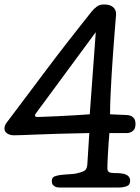

<svg xmlns="http://www.w3.org/2000/svg" viewBox="-29 -840 629 860"><path d="M461 -244Q459 -224 457.5 -199.5Q456 -175 454.5 -151.5Q453 -128 452.5 -110.5Q452 -93 452 -87Q452 -74 459 -69.5Q466 -65 481 -65Q525 -65 539.5 -56Q554 -47 554 -31Q554 -11 537.5 -5.5Q521 0 501 0H243Q238 0 231 -0.5Q224 -1 218 -4Q212 -7 207.5 -12.5Q203 -18 203 -28Q203 -45 214.5 -49.5Q226 -54 240 -56Q248 -57 259 -58Q270 -59 280.5 -59.5Q291 -60 300 -61Q309 -62 313 -63Q336 -68 348 -74.5Q360 -81 362 -101L371 -244Q218 -241 136.5 -237.5Q55 -234 33 -234Q16 -234 3.5 -242Q-9 -250 -9 -264Q-9 -270 -7 -276.5Q-5 -283 1 -291Q57 -365 97 -418.5Q137 -472 167.5 -512.5Q198 -553 221.5 -584Q245 -615 269 -645.5Q293 -676 319.5 -710Q346 -744 382 -789Q391 -800 404 -810Q417 -820 437 -820Q463 -820 477 -808.5Q491 -797 491 -777Q491 -775 489 -751Q487 -727 484 -689Q481 -651 477.5 -603Q474 -555 471 -506Q468 -457 466 -410.5Q464 -364 464 -328L535 -325Q578 -324 578 -285Q578 -262 565.5 -253Q553 -244 541 -244ZM139 -316Q143 -316 168.5 -317Q194 -318 229.5 -319.5Q265 -321 303.5 -323.5Q342 -326 373 -328L400 -696L139 -342Q132 -333 130 -329.5Q128 -326 128 -322Q128 -316 139 -316Z"/></svg>

Font: Life Savers ExtraBold
Style: Regular
Weight: 800
Designer: Pablo Impallari, Rodrigo Fuenzalida, Brenda Gallo
Foundry: Pablo Impallari, Rodrigo Fuenzalida, Brenda Gallo
Version: Version 3.001; ttfautohint (v0.95) -l 8 -r 50 -G 200 -x 14 -